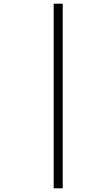

<svg xmlns="http://www.w3.org/2000/svg" viewBox="-20 -780 583 1041"><path d="M271 241V-760H320V241Z"/></svg>

Font: Noto Sans Light
Style: Italic
Weight: 300
Italic angle: -12°
Designer: Monotype Design Team
Foundry: Monotype Imaging Inc.
Version: Version 2.013; ttfautohint (v1.8.4.7-5d5b)